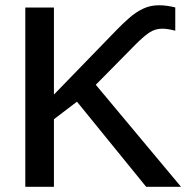

<svg xmlns="http://www.w3.org/2000/svg" viewBox="-20 -717 726 737"><path d="M187 -259.3V0H77.1V-688H187V-354L425.8 -600.1Q451.2 -626.5 476.3 -648.4Q501.5 -670.4 529.3 -683.6Q557.1 -696.8 589.8 -696.8Q606.4 -696.8 621.6 -694.6Q636.7 -692.4 652.8 -688.5V-599.1Q640.6 -602.5 627.2 -604.7Q613.8 -606.9 603 -606.9Q574.7 -606.9 551.8 -591.1Q528.8 -575.2 498 -543.9L347.7 -391.6L674.8 0H541L275.4 -326.7Z"/></svg>

Font: Arimo Medium
Style: Regular
Weight: 500
Designer: Steve Matteson
Foundry: Monotype Imaging Inc.
Version: Version 1.33